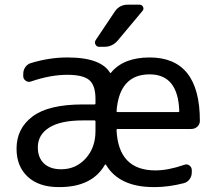

<svg xmlns="http://www.w3.org/2000/svg" viewBox="-20 -800 905 810"><path d="M471.7 -331.1Q471.7 -327.1 476.6 -327.1H732.4Q736.3 -327.1 736.3 -331.1Q731.4 -486.3 611.3 -486.3Q483.4 -486.3 471.7 -331.1ZM568.4 -780.3Q579.1 -780.3 583.5 -771Q587.9 -761.7 581.1 -753.9L476.6 -628.9Q454.1 -602.5 419.9 -602.5H398.4Q387.7 -602.5 382.8 -612.3Q377.9 -622.1 383.8 -630.9L464.8 -752Q484.4 -780.3 519.5 -780.3ZM382.8 -287.1Q382.8 -292 378.9 -292H330.1Q235.4 -292 187.5 -261.7Q139.6 -231.4 139.6 -178.7Q139.6 -134.8 165.5 -110.4Q191.4 -85.9 238.3 -85.9Q299.8 -85.9 341.3 -131.3Q382.8 -176.8 382.8 -247.1V-283.2ZM611.3 -557.6Q823.2 -557.6 823.2 -290Q823.2 -275.4 812.5 -265.6Q801.8 -255.9 787.1 -255.9H476.6Q471.7 -255.9 471.7 -251Q479.5 -81.1 635.7 -81.1Q689.5 -81.1 756.8 -104.5Q768.6 -109.4 778.8 -102.1Q789.1 -94.7 789.1 -82V-72.3Q789.1 -56.6 779.8 -43.9Q770.5 -31.2 755.9 -27.3Q690.4 -10.7 633.8 -10.7Q631.8 -10.7 628.9 -10.7Q482.4 -10.7 426.8 -105.5Q425.8 -106.4 424.8 -106.4Q423.8 -106.4 422.9 -105.5Q369.1 -10.7 230.5 -10.7Q228.5 -10.7 227.5 -10.7Q144.5 -10.7 97.2 -54.2Q49.8 -97.7 49.8 -172.9Q49.8 -257.8 117.2 -308.6Q184.6 -359.4 330.1 -359.4H378.9Q382.8 -359.4 382.8 -363.3V-382.8Q382.8 -439.5 356.9 -461.9Q331.1 -484.4 263.7 -484.4Q192.4 -484.4 110.4 -456.1Q98.6 -452.1 88.4 -459.5Q78.1 -466.8 78.1 -478.5V-488.3Q78.1 -504.9 87.4 -517.6Q96.7 -530.3 111.3 -534.2Q188.5 -557.6 263.7 -557.6Q338.9 -557.6 383.8 -540Q425.8 -523.4 443.4 -494.1Q445.3 -490.2 448.2 -493.2Q501 -557.6 611.3 -557.6Z"/></svg>

Font: Gen Jyuu GothicL Regular
Style: Regular
Weight: 400
Designer: [Source Han Sans]
Ryoko NISHIZUKA  (kana & ideographs); Paul D. Hunt (Latin, Greek & Cyrillic); Wenlong ZHANG  (bopomofo
Version: Version 1.002.20150607